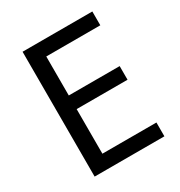

<svg xmlns="http://www.w3.org/2000/svg" viewBox="-169 -832 893 951"><g transform="rotate(-30 278.0 -357.0)"><path d="M496 0H97V-714H496V-635H187V-412H478V-334H187V-79H496Z"/></g></svg>

Font: Noto Sans Tamil
Style: Regular
Weight: 400
Designer: Jelle Bosma - Monotype Design Team
Foundry: Monotype Imaging Inc.
Version: Version 2.003